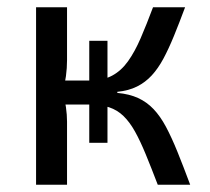

<svg xmlns="http://www.w3.org/2000/svg" viewBox="-20 -507 576 527"><path d="M488 -487Q472 -444 457.5 -408.5Q443 -373 428.5 -346Q414 -319 396.5 -300Q379 -281 356 -269.5Q333 -258 302 -255V-252Q335 -249 359 -238Q383 -227 401.5 -207.5Q420 -188 435.5 -159Q451 -130 467 -90.5Q483 -51 502 0H413Q395 -47 380 -83.5Q365 -120 350.5 -146Q336 -172 319 -188.5Q302 -205 279.5 -212.5Q257 -220 227 -220V-286Q263 -286 288 -299.5Q313 -313 331.5 -339Q350 -365 366 -402Q382 -439 400 -487ZM164 -487V-342Q164 -320 161 -298Q158 -276 152 -255Q158 -234 161 -213Q164 -192 164 -173V0H79V-487ZM259 -286V-220H139V-286ZM225 -115V-395H275V-115Z"/></svg>

Font: Exo 2
Style: Regular
Weight: 400
Designer: Natanael Gama
Foundry: Natanael Gama
Version: Version 2.010